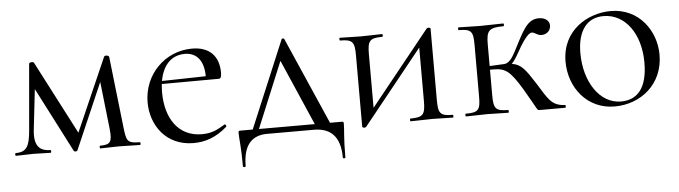

<svg xmlns="http://www.w3.org/2000/svg" viewBox="-40 -550 2933 829"><g transform="rotate(-5 1427.0 -135.5)"><path d="M550 -12C494 -12 492 -23 485 -81L450 -390C449 -398 431 -400 428 -393L289 -76L124 -394C121 -399 104 -398 103 -391L78 -104C72 -37 60 -12 12 -12C8 -12 8 0 12 0L88 -2L162 0C166 0 166 -12 162 -12C114 -12 91 -38 98 -104L118 -280L262 0C265 5 275 5 278 0L402 -286L425 -80C431 -23 422 -12 378 -12C374 -12 374 0 378 0C401 0 426 -2 459 -2L550 0C553 0 553 -12 550 -12Z M781 12C832 12 879 -4 927 -46C930 -50 924 -59 920 -56C890 -38 865 -23 820 -23C719 -23 664 -104 664 -218C664 -231 665 -244 666 -254L913 -255C922 -255 925 -263 925 -281C925 -352 885 -395 809 -395C692 -395 598 -301 598 -180C598 -82 661 12 781 12ZM668 -267C680 -335 718 -375 776 -375C826 -375 858 -340 858 -271Z M1198 -401 1040 -24H988C978 -24 978 -23 978 -12C978 15 984 41 984 130C984 136 996 136 996 130C996 33 1040 0 1100 0H1303C1369 0 1417 33 1417 130C1417 136 1428 136 1428 130C1428 44 1434 14 1434 -12C1434 -23 1434 -24 1424 -24H1375L1210 -401C1207 -406 1200 -406 1198 -401ZM1067 -24 1185 -309 1309 -24Z M1522 10C1525 10 1526 9 1529 7L1787 -314V-81C1787 -23 1777 -12 1723 -12C1719 -12 1719 0 1723 0L1816 -2L1906 0C1909 0 1909 -12 1906 -12C1852 -12 1843 -23 1843 -81V-391C1843 -394 1838 -396 1833 -396C1830 -396 1827 -394 1826 -393L1568 -72V-305C1568 -363 1578 -374 1632 -374C1636 -374 1636 -386 1632 -386C1609 -386 1577 -384 1539 -384C1503 -384 1474 -386 1449 -386C1446 -386 1446 -374 1449 -374C1503 -374 1512 -363 1512 -305V5C1512 8 1517 10 1522 10Z M1963 0 2056 -2 2146 0C2149 0 2149 -12 2146 -12C2092 -12 2083 -23 2083 -81V-192H2099C2151 -192 2171 -175 2219 -96C2277 2 2269 0 2282 0H2393C2396 0 2396 -12 2393 -12C2333 -14 2320 -48 2277 -116C2236 -180 2219 -203 2179 -209C2189 -219 2200 -236 2210 -254C2230 -291 2259 -336 2276 -336C2291 -336 2298 -322 2318 -322C2343 -322 2358 -340 2358 -360C2358 -378 2343 -395 2312 -395C2260 -395 2240 -345 2195 -259C2182 -234 2166 -211 2145 -211L2083 -208V-303C2083 -361 2094 -374 2157 -374C2161 -374 2161 -386 2157 -386L2056 -384L1964 -386C1960 -386 1960 -374 1964 -374C2018 -374 2026 -363 2026 -305V-81C2026 -23 2018 -12 1963 -12C1959 -12 1959 0 1963 0Z M2606 13C2720 13 2818 -66 2818 -193C2818 -297 2746 -399 2624 -399C2527 -399 2411 -336 2411 -198C2411 -85 2487 13 2606 13ZM2635 -6C2542 -6 2478 -106 2478 -229C2478 -327 2520 -380 2591 -380C2684 -380 2750 -291 2750 -165C2750 -53 2705 -6 2635 -6Z"/></g></svg>

Font: Cormorant Garamond
Style: Regular
Weight: 400
Designer: Christian Thalmann (Catharsis Fonts)
Foundry: Catharsis Fonts
Version: Version 4.002;Glyphs 3.4 (3410)